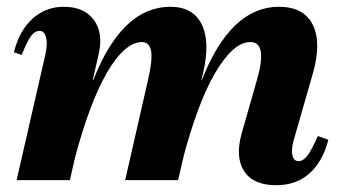

<svg xmlns="http://www.w3.org/2000/svg" viewBox="-20 -531 1009 566"><path d="M794 15Q727 15 700 -26Q673 -67 692 -136L737 -294Q770 -407 718 -407Q692 -407 666 -383.5Q640 -360 614 -315.5Q588 -271 564.5 -208Q541 -145 520 -66H467L481 -295H575Q660 -511 802 -511Q875 -511 901.5 -459Q928 -407 903 -317L849 -129Q838 -95 841.5 -75.5Q845 -56 860 -56Q874 -56 886.5 -72.5Q899 -89 917 -130L948 -119Q931 -54 892 -19.5Q853 15 794 15ZM29 0 113 -367Q121 -400 116 -420Q111 -440 97 -440Q82 -440 70.5 -423.5Q59 -407 44 -369L21 -377Q37 -441 76 -476Q115 -511 168 -511Q228 -511 256.5 -472.5Q285 -434 271 -372L186 0ZM148 -66 162 -295H255Q340 -511 482 -511Q549 -511 574.5 -459.5Q600 -408 579 -317L505 0H349L416 -294Q430 -353 425.5 -380Q421 -407 398 -407Q373 -407 346.5 -383.5Q320 -360 294.5 -315.5Q269 -271 245.5 -208Q222 -145 201 -66Z"/></svg>

Font: Platypi Light
Style: Bold Italic
Weight: 700
Italic angle: -13°
Version: Version 1.200